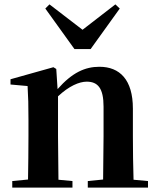

<svg xmlns="http://www.w3.org/2000/svg" viewBox="-20 -857 725 877"><path d="M206 -837 187 -818 320 -633H394L527 -818L507 -837L357 -721ZM450 0H656V-30L590 -36C588 -93 587 -177 587 -235V-361C587 -493 527 -552 434 -552C369 -552 310 -526 243 -450L237 -542L224 -550L28 -495V-471L106 -464C109 -415 110 -376 110 -310V-235C110 -180 109 -94 108 -37L36 -30V0H311V-30L247 -36L245 -235V-417C295 -464 342 -484 376 -484C427 -484 453 -454 453 -370V-235L451 -37L381 -30V0Z"/></svg>

Font: Noto Serif CJK HK
Style: Bold
Weight: 700
Designer: Ryoko NISHIZUKA 西塚涼子 (kana & ideographs); Frank Grießhammer (Latin, Greek & Cyrillic); Wenlong ZHANG 张文龙 (bopomofo); San
Foundry: Adobe
Version: Version 2.001;hotconv 1.1.0;makeotfexe 2.6.0